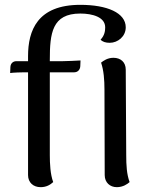

<svg xmlns="http://www.w3.org/2000/svg" viewBox="-20 -762 621 794"><path d="M500 -649C500 -709 423 -742 312 -742C134 -742 96 -635 96 -530V-509H48C35 -509 24 -501 23 -485L22 -460C35 -462 69 -463 82 -463H96V-38C96 -7 118 12 148 12C172 12 188 2 200 -9C188 -41 186 -86 186 -120V-463H287C300 -463 311 -472 312 -488L313 -512C303 -511 248 -509 239 -509H186V-514C186 -624 195 -706 312 -706C363 -706 415 -691 415 -649C415 -635 413 -616 396 -598C404 -589 417 -585 434 -585C467 -585 500 -611 500 -649ZM502 -120 500 -474C500 -505 479 -523 449 -523C424 -523 407 -510 398 -503C409 -471 412 -432 412 -391L413 -38C413 -7 435 12 463 12C489 12 507 -1 516 -9C504 -41 502 -79 502 -120Z"/></svg>

Font: Arima Koshi Medium
Style: Regular
Weight: 500
Designer: Joana Correia and Natanael Gama
Foundry: NDISCOVER
Version: Version 1.019;PS 001.019;hotconv 1.0.88;makeotf.lib2.5.64775